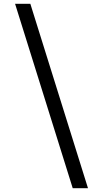

<svg xmlns="http://www.w3.org/2000/svg" viewBox="-20 -843 540 1006"><path d="M441 143H361L59 -823H139Z"/></svg>

Font: Iosevka MaddieWtf
Style: Regular
Weight: 400
Monospace: yes
Designer: Belleve Invis
Foundry: Belleve Invis
Version: Version 31.3.0; ttfautohint (v1.8.3)